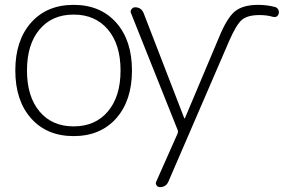

<svg xmlns="http://www.w3.org/2000/svg" viewBox="-20 -550 1196 790"><path d="M1112 -521Q1120 -519 1124.5 -511Q1129 -503 1127 -495Q1122 -476 1102 -481Q1078 -488 1048 -488Q999 -488 976 -469Q953 -450 924 -384L673 197Q663 220 638 220Q629 220 624 212.5Q619 205 623 197L710 1Q714 -8 711 -15L519 -496Q515 -504 521 -512Q527 -520 536 -520Q561 -520 571 -496L738 -64Q738 -63 740 -63Q741 -63 741 -64L881 -396Q914 -477 947 -503.5Q980 -530 1042 -530Q1079 -530 1112 -521ZM424 -428.5Q372 -490 283 -490Q194 -490 142.5 -428.5Q91 -367 91 -260Q91 -153 142.5 -91.5Q194 -30 283 -30Q372 -30 424 -91.5Q476 -153 476 -260Q476 -367 424 -428.5ZM458 -63Q393 10 283 10Q173 10 108 -63Q43 -136 43 -260Q43 -384 108 -457Q173 -530 283 -530Q393 -530 458 -457Q523 -384 523 -260Q523 -136 458 -63Z"/></svg>

Font: Rounded Mplus 1c Light
Style: Regular
Weight: 300
Version: Version 1.059.20150529